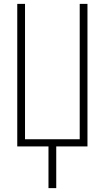

<svg xmlns="http://www.w3.org/2000/svg" viewBox="-20 -755 540 990"><path d="M230 215V0H69V-735H109V-37H391V-735H431V0H270V215Z"/></svg>

Font: Iosevka SS04 Extralight
Style: Regular
Weight: 200
Monospace: yes
Designer: Belleve Invis
Foundry: Belleve Invis
Version: Version 19.0.0; ttfautohint (v1.8.4)